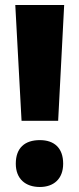

<svg xmlns="http://www.w3.org/2000/svg" viewBox="-20 -734 317 766"><path d="M212 -252 236 -714H41L66 -252ZM43 -81C43 -20 82 12 139 12C194 12 232 -20 232 -81C232 -144 196 -175 139 -175C79 -175 43 -144 43 -81Z"/></svg>

Font: Noto Sans Condensed Black
Style: Regular
Weight: 900
Width: 3
Designer: Monotype Design Team
Foundry: Monotype Imaging Inc.
Version: Version 2.013